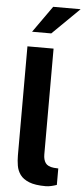

<svg xmlns="http://www.w3.org/2000/svg" viewBox="-64 -1004 461 1048"><g transform="rotate(5 167.0 -480.5)"><path d="M227.6 8.8Q170.3 8.8 136.9 -4.6Q103.6 -18.1 87.6 -40.2Q71.6 -62.4 67.1 -89.8Q62.5 -117.2 62.5 -145.1V-743H205.7V-162.9Q205.7 -134.6 217.9 -116.7Q230.1 -98.8 264 -95L288.3 -93.6V-3.4Q273.6 1.7 258 5.2Q242.4 8.8 227.6 8.8ZM183.7 -970.1H334.1L185.9 -824.6H80.7Z"/></g></svg>

Font: Public Sans Thin
Style: Regular
Weight: 100
Designer: The Public Sans project authors (U.S. Web Design System). Libre Franklin designed by Pablo Impallari and Rodrigo Fuenzal
Version: Version 1.008